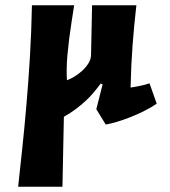

<svg xmlns="http://www.w3.org/2000/svg" viewBox="-20 -458 644 728"><path d="M216.8 250H48.8Q55.7 186 64 108.6Q72.3 31.2 79.8 -56.2Q87.4 -143.6 93.3 -239.7Q99.1 -335.9 101.1 -438H261.2Q256.8 -409.7 251.7 -377Q246.6 -344.2 242.4 -311.5Q238.3 -278.8 235.6 -248.5Q232.9 -218.3 232.9 -194.8Q232.9 -181.2 232.9 -172.9Q232.9 -164.6 233.9 -153.8Q244.1 -157.2 259.5 -166Q274.9 -174.8 289.3 -187.5Q303.7 -200.2 314.2 -216.1Q324.7 -231.9 325.2 -249L329.1 -438H497.1Q492.7 -398.4 489 -361.6Q485.4 -324.7 482.7 -287.4Q480 -250 478 -210.4Q476.1 -170.9 475.1 -126Q482.4 -127 491.7 -128.7Q501 -130.4 510.5 -132.3Q520 -134.3 529.5 -136.7Q539.1 -139.2 546.9 -142.1L574.2 -64.9Q553.2 -50.3 527.1 -37.4Q501 -24.4 474.6 -13.9Q448.2 -3.4 423.6 3.9Q398.9 11.2 380.9 14.2L345.2 -43.9L369.1 -138.2L361.8 -141.1Q349.1 -124 335.2 -107.4Q321.3 -90.8 304.4 -75.2Q287.6 -59.6 267.3 -44.4Q247.1 -29.3 222.2 -15.1Z"/></svg>

Font: Simonetta
Style: Black Italic
Weight: 900
Italic angle: -2°
Designer: Gayaneh Bagdasaryan
Foundry: Brownfox
Version: Version 1.002